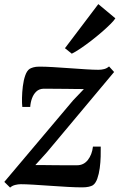

<svg xmlns="http://www.w3.org/2000/svg" viewBox="-28 -880 568 912"><path d="M370.5 -457Q357 -457 336.2 -457.2Q315.5 -457.5 291.8 -457.8Q268 -458 245 -458.2Q222 -458.5 204 -458.5Q186 -458.5 177 -458.5Q157.5 -457.5 144.5 -445.2Q131.5 -433 124.2 -413.5Q117 -394 115.5 -372H78Q76 -388.5 76.5 -415.2Q77 -442 80.5 -470.5Q84 -499 92 -521.8Q100 -544.5 113 -553Q118.5 -556.5 130 -560Q141.5 -563.5 159.5 -563.5Q187 -563.5 225 -561.2Q263 -559 303.5 -556Q344 -553 380.2 -550.8Q416.5 -548.5 439 -548.5Q454.5 -548.5 467.2 -552Q480 -555.5 490 -564.5L514 -538L195.5 -157.5L140 -96Q160 -96 186.2 -95.8Q212.5 -95.5 240.5 -95.2Q268.5 -95 294 -95Q319.5 -95 338 -95Q369.5 -95 389.2 -120Q409 -145 413.5 -183.5H450.5Q451 -164 450.2 -136.8Q449.5 -109.5 445.8 -81.5Q442 -53.5 434.2 -31.5Q426.5 -9.5 413 0Q406.5 4 393.8 7Q381 10 362.5 10Q334.5 10 294 7.8Q253.5 5.5 210.5 2.5Q167.5 -0.5 130 -2.8Q92.5 -5 70.5 -5Q58 -5 44 -1.5Q30 2 20 11L-7.5 -16L319 -403ZM280.5 -651 439 -860.5 520 -793Q514 -783 496.5 -765.5Q479 -748 455 -727.2Q431 -706.5 404.8 -686.2Q378.5 -666 354.5 -649.8Q330.5 -633.5 313 -625Z"/></svg>

Font: Merriweather 24pt SemiBold
Style: Italic
Weight: 600
Italic angle: -7.8°
Version: Version 2.101